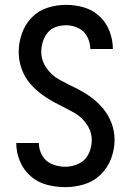

<svg xmlns="http://www.w3.org/2000/svg" viewBox="-20 -763 540 791"><path d="M249 8Q288 8 326.5 -3.5Q365 -15 394 -43Q423 -71 437.5 -109Q452 -147 452 -187Q452 -223 439 -257Q426 -291 402.5 -318.5Q379 -346 349.5 -366.5Q320 -387 287.5 -402.5Q255 -418 223.5 -435.5Q192 -453 171 -483.5Q150 -514 150 -550Q150 -571 156.5 -591.5Q163 -612 176.5 -628.5Q190 -645 210.5 -652Q231 -659 252 -659Q278 -659 302.5 -647.5Q327 -636 339.5 -611.5Q352 -587 352 -561H445Q445 -598 431.5 -634Q418 -670 390 -696Q362 -722 325.5 -732.5Q289 -743 252 -743Q213 -743 175.5 -731Q138 -719 110.5 -690.5Q83 -662 70 -624.5Q57 -587 57 -549Q57 -513 69.5 -478.5Q82 -444 105.5 -417Q129 -390 158.5 -369.5Q188 -349 220 -333Q252 -317 284 -299.5Q316 -282 337 -251.5Q358 -221 358 -186Q358 -156 345 -129Q332 -102 305 -89Q278 -76 249 -76Q221 -76 195 -86.5Q169 -97 154.5 -121.5Q140 -146 140 -174H47Q47 -135 62 -99Q77 -63 106 -37.5Q135 -12 172.5 -2Q210 8 249 8Z"/></svg>

Font: Iosevka SS08 Medium
Style: Regular
Weight: 500
Monospace: yes
Designer: Belleve Invis
Foundry: Belleve Invis
Version: Version 3.4.3; ttfautohint (v1.8.3)